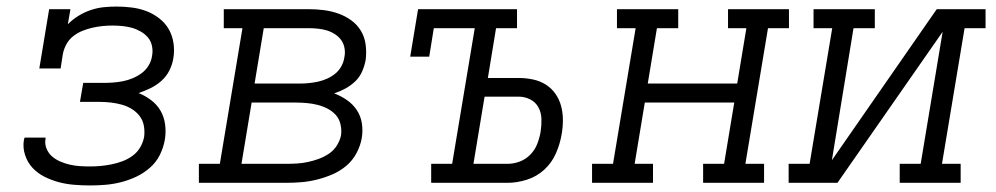

<svg xmlns="http://www.w3.org/2000/svg" viewBox="-20 -558 3040 586"><path d="M255 8Q231 8 206.5 6Q182 4 159.5 -2Q137 -8 116 -18.5Q95 -29 79.5 -45.5Q64 -62 56.5 -85Q49 -108 53 -131Q54 -133 54 -134.5Q54 -136 55 -138H119Q119 -137 119 -136Q119 -135 119 -134Q116 -119 122 -104.5Q128 -90 139 -80.5Q150 -71 164 -65Q178 -59 193 -55.5Q208 -52 223.5 -51Q239 -50 255 -50Q271 -50 287.5 -51.5Q304 -53 321 -56.5Q338 -60 354 -66Q370 -72 384.5 -82.5Q399 -93 408 -108.5Q417 -124 420 -141Q422 -158 419 -174.5Q416 -191 406 -204Q396 -217 382 -225.5Q368 -234 352 -238.5Q336 -243 319 -245Q302 -247 285 -247H224L234 -305H294Q309 -305 324 -306Q339 -307 354.5 -310Q370 -313 384.5 -319Q399 -325 412 -334.5Q425 -344 433.5 -358Q442 -372 444 -387Q447 -402 444 -417Q441 -432 432 -443Q423 -454 410 -461.5Q397 -469 383 -473Q369 -477 353.5 -478.5Q338 -480 323 -480Q308 -480 293 -478.5Q278 -477 262.5 -473.5Q247 -470 232 -464Q217 -458 204 -448Q191 -438 183 -423.5Q175 -409 172 -394L165 -349H100L130 -530H195L187 -484Q202 -499 220 -510Q238 -521 257.5 -527.5Q277 -534 296.5 -536Q316 -538 336 -538Q359 -538 382.5 -535Q406 -532 427 -524Q448 -516 466 -502Q484 -488 495 -469Q506 -450 509.5 -426.5Q513 -403 509 -380Q506 -361 497 -343Q488 -325 473 -311.5Q458 -298 439.5 -289Q421 -280 403 -274Q423 -266 441 -252.5Q459 -239 470 -220Q481 -201 484 -177.5Q487 -154 483 -131Q479 -108 468 -85.5Q457 -63 437.5 -46Q418 -29 395.5 -18.5Q373 -8 349.5 -2Q326 4 302 6Q278 8 255 8Z M587 0V-58H651L720 -472H663V-530H922Q946 -530 969 -527Q992 -524 1013 -516.5Q1034 -509 1052 -496Q1070 -483 1081.5 -464Q1093 -445 1096 -421.5Q1099 -398 1096 -375Q1093 -358 1085.5 -340.5Q1078 -323 1064.5 -310Q1051 -297 1034.5 -288Q1018 -279 1000 -273Q1021 -265 1039 -252.5Q1057 -240 1069 -222Q1081 -204 1084.5 -181.5Q1088 -159 1084 -136Q1080 -113 1068 -90.5Q1056 -68 1037 -52Q1018 -36 995 -26Q972 -16 948 -10Q924 -4 900.5 -2Q877 0 854 0ZM757 -303H896Q910 -303 924 -304.5Q938 -306 951.5 -309Q965 -312 978.5 -318Q992 -324 1003.5 -333.5Q1015 -343 1022 -356Q1029 -369 1031 -383Q1034 -397 1031.5 -411Q1029 -425 1021.5 -435.5Q1014 -446 1002.5 -453.5Q991 -461 978 -465Q965 -469 950.5 -470.5Q936 -472 922 -472H785ZM717 -58H854Q870 -58 886.5 -59Q903 -60 919.5 -63.5Q936 -67 952.5 -73Q969 -79 984 -89Q999 -99 1008.5 -114.5Q1018 -130 1021 -146Q1023 -163 1019 -179.5Q1015 -196 1004.5 -207.5Q994 -219 979.5 -226.5Q965 -234 949 -238Q933 -242 916 -243.5Q899 -245 882 -245H748Z M1296 0V-58H1360L1429 -472H1304L1290 -385H1232L1256 -530H1558V-472H1494L1469 -320H1563Q1585 -320 1606.5 -315.5Q1628 -311 1645.5 -300Q1663 -289 1675 -272Q1687 -255 1692.5 -234.5Q1698 -214 1698 -191.5Q1698 -169 1694 -147Q1689 -118 1676.5 -89.5Q1664 -61 1641 -40Q1618 -19 1588 -9.5Q1558 0 1529 0ZM1425 -58H1529Q1548 -58 1566.5 -65Q1585 -72 1599 -86.5Q1613 -101 1620 -119.5Q1627 -138 1630 -156Q1633 -175 1632.5 -194.5Q1632 -214 1623.5 -230Q1615 -246 1598.5 -254.5Q1582 -263 1563 -263H1459Z M1787 0V-58H1851L1920 -472H1863V-530H2050V-472H1985L1957 -303H2230L2258 -472H2202V-530H2388V-472H2324L2255 -58H2312V0H2126V-58H2190L2221 -245H1948L1917 -58H1973V0Z M2387 0V-58H2451L2520 -472H2463V-530H2650V-472H2585L2519 -69L2839 -530H2988V-472H2924L2855 -58H2912V0H2726V-58H2790L2857 -461L2536 0Z"/></svg>

Font: Iosevka Slab LtExObl
Style: Regular
Weight: 300
Width: 7
Italic angle: -9°
Monospace: yes
Designer: Belleve Invis
Foundry: Belleve Invis
Version: Version 11.1.0; ttfautohint (v1.8.3)